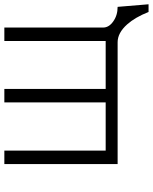

<svg xmlns="http://www.w3.org/2000/svg" viewBox="70 -628 700 879"><g transform="rotate(-90 419.5 -189.0)"><path d="M107.4 -518.6V0H665Q708 0 747.1 43.9Q779.3 80.1 803.7 141.6H838.9L827.1 0Q788.1 0 759.8 -20.5Q732.4 -40 732.4 -66.4V-518.6H670.9V-54.7H451.2V-518.6H389.6V-54.7H168.9V-518.6Z"/></g></svg>

Font: Dotum
Style: Regular
Weight: 400
Version: Version 2.21